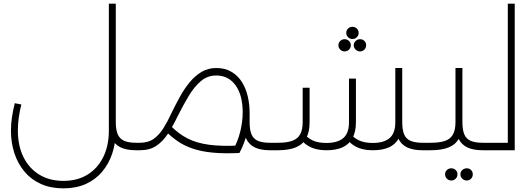

<svg xmlns="http://www.w3.org/2000/svg" viewBox="-20 -824 2911 1053"><path d="M726 0Q674 0 641 -16Q608 -32 592.5 -66.5Q577 -101 577 -154H615Q615 -113 625.5 -88Q636 -63 660.5 -52Q685 -41 726 -41H747V0ZM328 209Q258 209 204.5 185Q151 161 114.5 117.5Q78 74 59 16.5Q40 -41 40 -108Q40 -145 46 -183.5Q52 -222 61 -258L97 -251Q88 -215 83 -179Q78 -143 78 -108Q78 -24 109 38Q140 100 196 134Q252 168 328 168Q404 168 459.5 134Q515 100 546 38Q577 -24 577 -108V-804H615V-108Q615 -41 596 16.5Q577 74 540.5 117.5Q504 161 450.5 185Q397 209 328 209ZM747 0V-41Q760 -41 763.5 -35.5Q767 -30 767 -21Q767 -12 763.5 -6Q760 0 747 0Z M1460 0Q1409 0 1376.5 -16Q1344 -32 1328.5 -66.5Q1313 -101 1313 -154L1314 -203H1349V-154Q1349 -113 1359 -88Q1369 -63 1393.5 -52Q1418 -41 1460 -41H1480V0ZM747 0Q734 0 730.5 -6Q727 -12 727 -21Q727 -31 730.5 -36Q734 -41 747 -41ZM747 0V-41Q793 -41 823 -62.5Q853 -84 876 -120.5Q899 -157 920 -203Q942 -248 966 -292Q990 -336 1019.5 -372Q1049 -408 1085 -429.5Q1121 -451 1166 -451Q1215 -451 1250.5 -429.5Q1286 -408 1307.5 -373Q1329 -338 1339 -294.5Q1349 -251 1349 -207Q1349 -159 1335.5 -98.5Q1322 -38 1293 15L1260 -6Q1284 -48 1297.5 -102Q1311 -156 1311 -207Q1311 -302 1272 -356Q1233 -410 1166 -410Q1118 -410 1081.5 -379Q1045 -348 1014.5 -297Q984 -246 953 -184Q928 -132 900.5 -90Q873 -48 837 -24Q801 0 747 0ZM1291 -26 1293 15Q1208 19 1146 13Q1084 7 1037 -9Q990 -25 954.5 -49.5Q919 -74 887 -106L915 -135Q959 -90 1009 -64.5Q1059 -39 1127.5 -30Q1196 -21 1291 -26ZM1480 0V-41Q1494 -41 1497 -35.5Q1500 -30 1500 -21Q1500 -12 1497 -6Q1494 0 1480 0Z M2297 0Q2245 0 2212 -16Q2179 -32 2163.5 -66.5Q2148 -101 2148 -154H2186Q2186 -113 2196 -88Q2206 -63 2231 -52Q2256 -41 2297 -41H2318V0ZM1480 0Q1467 0 1463.5 -6Q1460 -12 1460 -21Q1460 -31 1463.5 -36Q1467 -41 1480 -41ZM2026 0Q1992 0 1965 -7Q1938 -14 1916.5 -29Q1895 -44 1879 -65L1904 -88Q1924 -65 1952.5 -52.5Q1981 -40 2024 -40Q2085 -40 2116.5 -66.5Q2148 -93 2148 -154V-451H2186V-154Q2186 -101 2167.5 -66.5Q2149 -32 2113.5 -16Q2078 0 2026 0ZM1480 0V-41H1504Q1554 -41 1583.5 -52Q1613 -63 1626.5 -88Q1640 -113 1640 -154V-343H1678V-154Q1678 -101 1659.5 -66.5Q1641 -32 1603 -16Q1565 0 1504 0ZM1772 0Q1738 0 1711 -7Q1684 -14 1662.5 -29Q1641 -44 1624 -65L1650 -88Q1670 -65 1698 -52.5Q1726 -40 1770 -40Q1831 -40 1862.5 -66.5Q1894 -93 1894 -154V-393H1932V-154Q1932 -101 1913 -66.5Q1894 -32 1858.5 -16Q1823 0 1772 0ZM2318 0V-41Q2331 -41 2334.5 -35.5Q2338 -30 2338 -21Q2338 -12 2334.5 -6Q2331 0 2318 0ZM1913 -677Q1927 -677 1937 -667.5Q1947 -658 1947 -643Q1947 -630 1937 -620Q1927 -610 1913 -610Q1899 -610 1889 -620Q1879 -630 1879 -643Q1879 -658 1889 -667.5Q1899 -677 1913 -677ZM1955 -609Q1969 -609 1978.5 -599.5Q1988 -590 1988 -576Q1988 -562 1978.5 -552Q1969 -542 1954 -542Q1941 -542 1930.5 -552Q1920 -562 1920 -576Q1920 -590 1930.5 -599.5Q1941 -609 1955 -609ZM1870 -609Q1884 -609 1894 -599.5Q1904 -590 1904 -576Q1904 -562 1894 -552Q1884 -542 1870 -542Q1856 -542 1846 -552Q1836 -562 1836 -576Q1836 -590 1846 -599.5Q1856 -609 1870 -609Z M2318 0V-41H2342Q2393 -41 2422.5 -52Q2452 -63 2465 -88Q2478 -113 2478 -154V-451H2516V-154Q2516 -101 2498 -66.5Q2480 -32 2441.5 -16Q2403 0 2342 0ZM2627 0Q2575 0 2542 -16Q2509 -32 2493.5 -66.5Q2478 -101 2478 -154H2516Q2516 -113 2526 -88Q2536 -63 2560.5 -52Q2585 -41 2627 -41H2648V0ZM2648 0V-41Q2661 -41 2664.5 -35.5Q2668 -30 2668 -21Q2668 -12 2664.5 -6Q2661 0 2648 0ZM2318 0Q2305 0 2301.5 -6Q2298 -12 2298 -21Q2298 -31 2301.5 -36Q2305 -41 2318 -41ZM2539 166Q2526 166 2515.5 156Q2505 146 2505 132Q2505 118 2515.5 108.5Q2526 99 2540 99Q2554 99 2563.5 108.5Q2573 118 2573 132Q2573 146 2563.5 156Q2554 166 2539 166ZM2455 166Q2441 166 2431 156Q2421 146 2421 132Q2421 118 2431 108.5Q2441 99 2455 99Q2469 99 2479 108.5Q2489 118 2489 132Q2489 146 2479 156Q2469 166 2455 166Z M2648 0V-41H2765V-804H2803V0ZM2648 0Q2635 0 2631.5 -6Q2628 -12 2628 -21Q2628 -31 2631.5 -36Q2635 -41 2648 -41Z"/></svg>

Font: Alexandria ExtraLight
Style: Regular
Weight: 250
Designer: Mohamed Gaber
Foundry: Kief Type Foundry
Version: Version 5.100